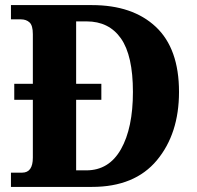

<svg xmlns="http://www.w3.org/2000/svg" viewBox="-20 -734 773 754"><path d="M23 0H341Q509 0 596 -104.5Q683 -209 683 -373Q683 -543 592 -628.5Q501 -714 341 -714H23V-658H62Q83 -658 96 -646Q109 -634 109 -600V-405H36V-342H109V-115Q109 -56 67 -56H23ZM279 -65V-342H378V-405H279V-650H320Q408 -650 455 -583Q502 -516 502 -373Q502 -231 455 -148Q408 -65 319 -65Z"/></svg>

Font: Noto Serif SemiCondensed Extra
Style: Regular
Weight: 800
Width: 4
Designer: Monotype Design Team
Foundry: Monotype Imaging Inc.
Version: Version 1.002